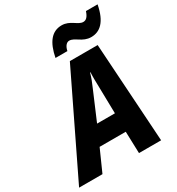

<svg xmlns="http://www.w3.org/2000/svg" viewBox="-276 -1069 1106 1202"><g transform="rotate(-30 277.0 -468.0)"><path d="M218 -777H304C311 -811 328 -828 346 -828C386 -828 415 -778 478 -778C542 -778 592 -821 614 -936H530C518 -900 503 -885 482 -885C444 -885 414 -935 353 -935C281 -935 238 -880 218 -777ZM-60 0H109L179 -157H368L373 0H533L487 -715H286ZM238 -291 324 -493C339 -527 351 -557 360 -590H363C361 -555 362 -522 363 -487L367 -291Z"/></g></svg>

Font: Noto Sans SemiCondensed ExtraBold
Style: Italic
Weight: 800
Width: 4
Italic angle: -12°
Designer: Monotype Design Team
Foundry: Monotype Imaging Inc.
Version: Version 2.013